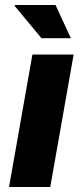

<svg xmlns="http://www.w3.org/2000/svg" viewBox="-20 -744 328 764"><path d="M145 -592H262L201 -724H40L38 -721ZM16 0H180L273 -527H109Z"/></svg>

Font: Archivo ExtraBold
Style: Italic
Weight: 800
Italic angle: -10°
Designer: Hector Gatti
Foundry: Omnibus-Type
Version: Version 2.001